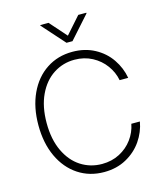

<svg xmlns="http://www.w3.org/2000/svg" viewBox="-133 -1014 952 1121"><g transform="rotate(-15 343.5 -453.0)"><path d="M357.4 -668.9Q287.6 -668.9 230.2 -631.8Q172.9 -594.7 139.2 -523.4Q105.5 -452.1 105.5 -353.5Q105.5 -254.4 139.2 -183.3Q172.9 -112.3 230 -75.7Q287.1 -39.1 357.4 -39.1Q416.5 -39.1 464.1 -64Q511.7 -88.9 542.2 -130.6Q572.8 -172.4 582 -221.7H633.8Q623 -160.2 586.7 -107.4Q550.3 -54.7 491.5 -22.5Q432.6 9.8 357.4 9.8Q269 9.8 200.7 -35.4Q132.3 -80.6 94 -162.8Q55.7 -245.1 55.7 -353.5Q55.7 -461.9 94 -544.2Q132.3 -626.5 200.7 -671.6Q269 -716.8 357.4 -716.8Q432.6 -716.8 491.7 -685.1Q550.8 -653.3 586.9 -600.3Q623 -547.4 633.8 -485.4H582Q572.8 -534.2 542.2 -576.2Q511.7 -618.2 463.9 -643.6Q416 -668.9 357.4 -668.9ZM357.4 -814.5 447.3 -916H496.1V-912.1L375 -776.4H338.9L217.8 -912.1V-916H267.6Z"/></g></svg>

Font: Pretendard ExtraLight
Style: Regular
Weight: 200
Designer: Base glyphs from Inter by Rasmus Andersson; Hangeul glyphs from Noto Sans CJK(Source Han Sans) by Jang Soo-young and Kan
Foundry: Kil Hyung-jin
Version: Version 1.309